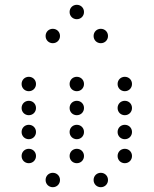

<svg xmlns="http://www.w3.org/2000/svg" viewBox="-20 -800 640 800"><path d="M300 -720C317 -720 330 -733 330 -750C330 -767 317 -780 300 -780C283 -780 270 -767 270 -750C270 -733 283 -720 300 -720ZM200 -620C217 -620 230 -633 230 -650C230 -667 217 -680 200 -680C183 -680 170 -667 170 -650C170 -633 183 -620 200 -620ZM400 -620C417 -620 430 -633 430 -650C430 -667 417 -680 400 -680C383 -680 370 -667 370 -650C370 -633 383 -620 400 -620ZM100 -420C117 -420 130 -433 130 -450C130 -467 117 -480 100 -480C83 -480 70 -467 70 -450C70 -433 83 -420 100 -420ZM300 -420C317 -420 330 -433 330 -450C330 -467 317 -480 300 -480C283 -480 270 -467 270 -450C270 -433 283 -420 300 -420ZM500 -420C517 -420 530 -433 530 -450C530 -467 517 -480 500 -480C483 -480 470 -467 470 -450C470 -433 483 -420 500 -420ZM100 -320C117 -320 130 -333 130 -350C130 -367 117 -380 100 -380C83 -380 70 -367 70 -350C70 -333 83 -320 100 -320ZM300 -320C317 -320 330 -333 330 -350C330 -367 317 -380 300 -380C283 -380 270 -367 270 -350C270 -333 283 -320 300 -320ZM500 -320C517 -320 530 -333 530 -350C530 -367 517 -380 500 -380C483 -380 470 -367 470 -350C470 -333 483 -320 500 -320ZM100 -220C117 -220 130 -233 130 -250C130 -267 117 -280 100 -280C83 -280 70 -267 70 -250C70 -233 83 -220 100 -220ZM300 -220C317 -220 330 -233 330 -250C330 -267 317 -280 300 -280C283 -280 270 -267 270 -250C270 -233 283 -220 300 -220ZM500 -220C517 -220 530 -233 530 -250C530 -267 517 -280 500 -280C483 -280 470 -267 470 -250C470 -233 483 -220 500 -220ZM100 -120C117 -120 130 -133 130 -150C130 -167 117 -180 100 -180C83 -180 70 -167 70 -150C70 -133 83 -120 100 -120ZM300 -120C317 -120 330 -133 330 -150C330 -167 317 -180 300 -180C283 -180 270 -167 270 -150C270 -133 283 -120 300 -120ZM500 -120C517 -120 530 -133 530 -150C530 -167 517 -180 500 -180C483 -180 470 -167 470 -150C470 -133 483 -120 500 -120ZM200 -20C217 -20 230 -33 230 -50C230 -67 217 -80 200 -80C183 -80 170 -67 170 -50C170 -33 183 -20 200 -20ZM400 -20C417 -20 430 -33 430 -50C430 -67 417 -80 400 -80C383 -80 370 -67 370 -50C370 -33 383 -20 400 -20Z"/></svg>

Font: TINY 5x3 60
Style: Regular
Weight: 150
Designer: Jack Halten Fahnestock
Foundry: Velvetyne Type Foundry
Version: Version 1.002;hotconv 1.0.109;makeotfexe 2.5.65596